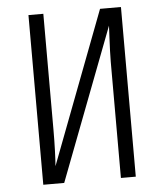

<svg xmlns="http://www.w3.org/2000/svg" viewBox="-52 -776 705 823"><g transform="rotate(-5 300.0 -365.0)"><path d="M101 0V-730H165V-230Q165 -185 163.5 -141.5Q162 -98 160 -75L409 -730H499V0H435V-500Q435 -519 436 -547Q437 -575 438.5 -604Q440 -633 441 -655L191 0Z"/></g></svg>

Font: JetBrains Mono NL ExtraLight
Style: Regular
Weight: 200
Designer: Philipp Nurullin, Konstantin Bulenkov
Foundry: JetBrains
Version: Version 2.304; ttfautohint (v1.8.4.7-5d5b)